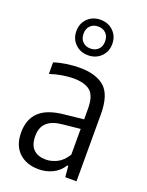

<svg xmlns="http://www.w3.org/2000/svg" viewBox="-153 -894 752 980"><g transform="rotate(20 222.5 -404.0)"><path d="M180.5 8.5Q115.5 8.5 75 -29.5Q34.5 -67.5 34.5 -138Q34.5 -210 77.2 -250.5Q120 -291 212 -299.5L314 -310.5V-367Q314 -438 283.8 -463.2Q253.5 -488.5 192.5 -488.5Q165.5 -488.5 132.2 -483.2Q99 -478 65.5 -466.5V-529.5Q95 -539.5 132.5 -545Q170 -550.5 202.5 -550.5Q293 -550.5 339.2 -509.8Q385.5 -469 385.5 -364V0H324.5L319 -60H314Q291 -24.5 256.5 -8Q222 8.5 180.5 8.5ZM108.5 -146.5Q108.5 -97 132.5 -73.8Q156.5 -50.5 200 -50.5Q228 -50.5 258.8 -65Q289.5 -79.5 314 -118.5V-258.5L217 -248.5Q108.5 -238 108.5 -146.5ZM220 -624.5Q178 -624.5 150.2 -651.8Q122.5 -679 122.5 -721Q122.5 -762.5 150.2 -789.8Q178 -817 220 -817Q262 -817 289.8 -789.8Q317.5 -762.5 317.5 -721Q317.5 -679 289.8 -651.8Q262 -624.5 220 -624.5ZM220 -661Q246 -661 262.2 -677Q278.5 -693 278.5 -721Q278.5 -748.5 262.2 -764.5Q246 -780.5 220 -780.5Q194 -780.5 177.8 -764.5Q161.5 -748.5 161.5 -721Q161.5 -693 177.8 -677Q194 -661 220 -661Z"/></g></svg>

Font: Encode Sans Condensed
Style: Regular
Weight: 400
Width: 3
Designer: Multiple Designers
Foundry: Impallari Type
Version: Version 3.000; ttfautohint (v1.8.3) -l 8 -r 50 -G 200 -x 14 